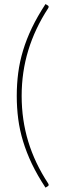

<svg xmlns="http://www.w3.org/2000/svg" viewBox="-20 -776 294 922"><path d="M84 -315.5Q84 -200.5 115.5 -96.8Q147 7 211 104.5Q214.5 110 213.5 113.2Q212.5 116.5 210 118L198.5 125Q159.5 66 133.2 11Q107 -44 90.8 -97.5Q74.5 -151 67.5 -204.8Q60.5 -258.5 60.5 -315.5Q60.5 -372.5 67.5 -426.2Q74.5 -480 90.8 -533.8Q107 -587.5 133.2 -642.2Q159.5 -697 198.5 -756.5L210 -749.5Q212.5 -748 213.5 -744.8Q214.5 -741.5 211 -736Q147.5 -638.5 115.8 -534.2Q84 -430 84 -315.5Z"/></svg>

Font: Lato Thin
Style: Regular
Weight: 200
Designer: Lukasz Dziedzic
Foundry: tyPoland Lukasz Dziedzic
Version: Version 2.007; 2014-02-27